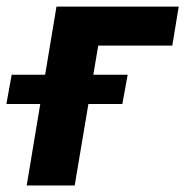

<svg xmlns="http://www.w3.org/2000/svg" viewBox="-83 -566 566 586"><path d="M462.4 -545.9 442.9 -426.8H216.8L145 0H-1.5L89.4 -545.9ZM-63.5 -248.5 -47.4 -337.9H306.6L290.5 -248.5Z"/></svg>

Font: Inter Tight
Style: Bold Italic
Weight: 700
Italic angle: -9.39999°
Designer: Rasmus Andersson
Foundry: rsms
Version: Version 3.004